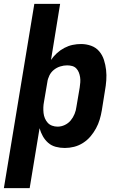

<svg xmlns="http://www.w3.org/2000/svg" viewBox="-27 -755 647 990"><path d="M-7 215 150 -735H283L236 -446Q249 -465 266.5 -481Q284 -497 305 -508Q326 -519 347.5 -523.5Q369 -528 391 -528Q418 -528 443 -519Q468 -510 484.5 -490.5Q501 -471 509 -446Q517 -421 520 -394.5Q523 -368 521 -340.5Q519 -313 514 -286L498 -186Q494 -162 487 -138.5Q480 -115 468 -93Q456 -71 439.5 -51.5Q423 -32 401 -18Q379 -4 355 2Q331 8 307 8Q283 8 260.5 2Q238 -4 221.5 -18.5Q205 -33 194 -52.5Q183 -72 177 -94L126 215ZM270 -102Q289 -102 307 -110.5Q325 -119 337.5 -134Q350 -149 357.5 -167.5Q365 -186 367 -204L384 -304Q386 -317 387 -330.5Q388 -344 386 -357Q384 -370 379.5 -381.5Q375 -393 366.5 -402Q358 -411 345.5 -414.5Q333 -418 319 -418Q302 -418 284 -412.5Q266 -407 251 -395Q236 -383 227.5 -365.5Q219 -348 217 -331L200 -231Q197 -216 196.5 -201.5Q196 -187 197.5 -172.5Q199 -158 204.5 -145Q210 -132 219 -122Q228 -112 241.5 -107Q255 -102 270 -102Z"/></svg>

Font: Iosevka Etoile Extrabold
Style: Italic
Weight: 800
Italic angle: -9°
Designer: Belleve Invis
Foundry: Belleve Invis
Version: Version 22.1.2; ttfautohint (v1.8.4)